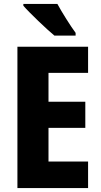

<svg xmlns="http://www.w3.org/2000/svg" viewBox="-20 -950 509 970"><path d="M270 -930H98V-921C129 -885 216 -802 255 -770H362V-784C338 -816 292 -889 270 -930ZM425 0V-134H225V-304H411V-436H225V-582H425V-714H68V0Z"/></svg>

Font: Noto Sans Myanmar UI Condensed ExtraBold
Style: Regular
Weight: 800
Width: 3
Designer: Monotype Design Team
Foundry: Monotype Imaging Inc.
Version: Version 2.103